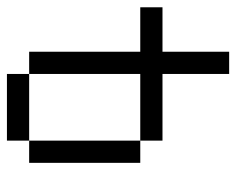

<svg xmlns="http://www.w3.org/2000/svg" viewBox="-82 -458 665 540"><g transform="rotate(-90 250.0 -187.5)"><path d="M500 -62.5V-125H375V-437.5H312.5V-125H125V-62.5H312.5V125H375V-62.5ZM125 -125V-437.5H62.5V-125ZM125 -437.5H312.5V-500H125Z"/></g></svg>

Font: UnifontExMono
Style: Regular
Weight: 500
Version: Version 15.0.06